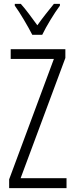

<svg xmlns="http://www.w3.org/2000/svg" viewBox="-20 -967 382 987"><path d="M322 0H27V-45L257 -664H35V-714H316V-669L86 -51H322ZM146 -788Q128 -823 102.5 -866Q77 -909 56 -938V-947H87Q106 -926 128.5 -896Q151 -866 172 -837Q194 -868 213 -892Q232 -916 257 -947H288V-938Q265 -907 239.5 -865Q214 -823 197 -788Z"/></svg>

Font: Noto Sans Telugu ExtraCondensed Light
Style: Regular
Weight: 300
Width: 2
Designer: Jelle Bosma - Monotype Design Team
Foundry: Monotype Imaging Inc.
Version: Version 2.005; ttfautohint (v1.8.4.7-5d5b)